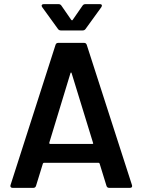

<svg xmlns="http://www.w3.org/2000/svg" viewBox="-20 -907 688 927"><path d="M507 0Q497 0 494 -10L461 -117Q459 -121 456 -121H192Q189 -121 187 -117L154 -10Q151 0 141 0H41Q35 0 32.5 -3Q30 -6 30 -9Q30 -11 31 -14L248 -690Q251 -700 261 -700H386Q396 -700 399 -690L617 -14Q618 -12 618 -9Q618 0 607 0ZM218 -218Q218 -217 218 -216Q218 -212 222 -212H425Q430 -212 430 -215Q430 -217 429 -218L326 -553Q325 -557 323 -557Q321 -557 320 -553ZM184 -872Q181 -877 181 -879Q181 -887 192 -887H263Q272 -887 277 -879L324 -811Q326 -809 328 -809Q330 -809 331 -811L378 -879Q383 -887 392 -887H462Q472 -887 472 -880Q472 -877 469 -872L393 -767Q388 -760 379 -760H274Q265 -760 260 -767Z"/></svg>

Font: LinhAnh SemBd
Style: Regular
Weight: 600
Monospace: yes
Designer: Jeremy Tribby
Foundry: Tribby Type
Version: Version 1.408